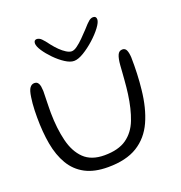

<svg xmlns="http://www.w3.org/2000/svg" viewBox="-123 -747 831 883"><g transform="rotate(-20 292.5 -306.0)"><path d="M258 30Q191 30 146.5 6.2Q102 -17.5 76 -61.5Q50 -105.5 39.2 -165.2Q28.5 -225 28.5 -297Q28.5 -313.5 29 -330.8Q29.5 -348 31 -364.2Q32.5 -380.5 34.5 -393Q39 -425.5 48 -437.5Q57 -449.5 70 -449.5Q81.5 -449.5 87.2 -442.2Q93 -435 94.8 -424Q96.5 -413 97 -401.5Q97 -392.5 96.5 -379Q96 -365.5 95.8 -350.2Q95.5 -335 95.2 -320.2Q95 -305.5 95 -294Q96 -217.5 110.8 -157Q125.5 -96.5 161.2 -61.8Q197 -27 261 -27Q329.5 -27 369.2 -55Q409 -83 428.8 -134Q448.5 -185 458 -254.5Q460 -270 461.8 -286.8Q463.5 -303.5 464.8 -320.8Q466 -338 467.5 -356Q469 -374 470 -391.5Q472.5 -423.5 479.8 -440Q487 -456.5 503.5 -456.5Q517 -456.5 522.8 -444.2Q528.5 -432 530 -408.5Q530.5 -388 530.2 -368Q530 -348 529.2 -328.2Q528.5 -308.5 527 -289.5Q525.5 -270.5 523.5 -252Q514.5 -165 485.8 -101.5Q457 -38 401.8 -4Q346.5 30 258 30ZM278 -482.5Q259 -482.5 234.8 -498.2Q210.5 -514 187.8 -537.2Q165 -560.5 150.2 -583Q135.5 -605.5 135.5 -619.5Q135.5 -627.5 139.2 -631.8Q143 -636 149.5 -636Q161.5 -636 172.5 -625.2Q183.5 -614.5 201 -590.5Q213.5 -574.5 228 -560.2Q242.5 -546 257 -537Q271.5 -528 283 -528Q294.5 -528 309.8 -539Q325 -550 342.2 -567Q359.5 -584 375.5 -601.5Q395.5 -624.5 406.2 -633.2Q417 -642 427.5 -642Q443 -642 443 -626Q443 -612 425.2 -588.2Q407.5 -564.5 380.5 -540.2Q353.5 -516 325.8 -499.2Q298 -482.5 278 -482.5Z"/></g></svg>

Font: Gluten Thin ExtraLight
Style: Regular
Weight: 250
Version: Version 1.300